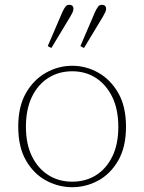

<svg xmlns="http://www.w3.org/2000/svg" viewBox="-20 -767 601 800"><path d="M281 13Q224 13 172.5 -14.5Q121 -42 88.5 -98Q56 -154 56 -239Q56 -324 88.5 -380Q121 -436 172.5 -464.5Q224 -493 281 -493Q338 -493 389 -464.5Q440 -436 472.5 -380Q505 -324 505 -239Q505 -154 472.5 -98Q440 -42 389 -14.5Q338 13 281 13ZM281 -10Q337 -10 380 -37Q423 -64 448 -115Q473 -166 473 -238Q473 -311 448 -362.5Q423 -414 380 -442Q337 -470 281 -470Q225 -470 181.5 -442.5Q138 -415 113 -363.5Q88 -312 88 -239Q88 -167 113 -116Q138 -65 181.5 -37.5Q225 -10 281 -10ZM179 -575 240 -717Q247 -732 253 -739.5Q259 -747 268 -747Q286 -747 286 -730Q286 -723 282.5 -716Q279 -709 273 -698L194 -567ZM315 -575 376 -717Q383 -732 389 -739.5Q395 -747 404 -747Q422 -747 422 -730Q422 -723 418.5 -716Q415 -709 409 -698L330 -567Z"/></svg>

Font: Source Serif 4 SmText ExtraLight
Style: Regular
Weight: 200
Designer: Frank Grießhammer
Foundry: Adobe
Version: Version 4.005;hotconv 1.1.0;makeotfexe 2.6.0